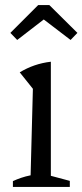

<svg xmlns="http://www.w3.org/2000/svg" viewBox="-20 -739 326 759"><path d="M31 0V-23Q46 -30 63.5 -36Q81 -42 101 -46L110 -388L58 -453Q86 -470 116.5 -480.5Q147 -491 181 -495V-44L256 -24V0ZM175 -719 286 -609 259 -581 153 -662 48 -581 21 -609 131 -719Z"/></svg>

Font: Piazzolla 24pt
Style: Regular
Weight: 400
Designer: Juan Pablo del Peral
Foundry: Huerta Tipografica
Version: Version 2.005